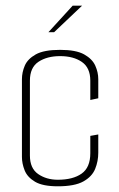

<svg xmlns="http://www.w3.org/2000/svg" viewBox="-20 -650 418 674"><path d="M183 4Q130 4 103 -12Q76 -28 66.5 -52Q57 -76 57 -99V-372Q57 -396 67 -419.5Q77 -443 105.5 -459Q134 -475 191 -475Q247 -475 275.5 -459Q304 -443 314.5 -419.5Q325 -396 325 -372V-305L297 -299V-367Q297 -412 267.5 -432.5Q238 -453 191 -453Q145 -453 115 -433Q85 -413 85 -367V-104Q85 -59 114 -39Q143 -19 183 -19Q236 -19 266.5 -40.5Q297 -62 297 -112V-173L325 -178V-114Q325 -84 314 -57Q303 -30 272.5 -13Q242 4 183 4ZM150 -537 235 -630H268L170 -537Z"/></svg>

Font: Smooch Sans Thin ExtraLight
Style: Regular
Weight: 250
Version: Version 1.010